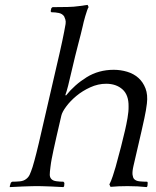

<svg xmlns="http://www.w3.org/2000/svg" viewBox="-20 -760 637 784"><path d="M426.6 -7 431.3 3C452.4 1 475.7 0 501 0C514.3 0 527.9 0.3 541.8 1C555.6 1.7 568.1 2.7 579.1 4L582 0L583.2 -14L581.2 -18C570.5 -18 560.1 -18.5 550 -19.5C539.9 -20.5 532.5 -23.7 527.7 -29C524.5 -32.3 522.3 -38.2 521.2 -46.5C520.2 -54.8 521.4 -66.7 524.9 -82L557.5 -223C560.7 -237 564.8 -255.2 569.6 -277.5C574.4 -299.8 577.8 -319.7 579.8 -337C582.7 -361 580.8 -381.7 574.1 -399C567.4 -416.3 557.8 -430.7 545 -442C532.3 -453.3 517.1 -461.7 499.3 -467C481.5 -472.3 463.3 -475 444.7 -475C403.3 -475 366.3 -464.8 333.6 -444.5C300.9 -424.2 272.9 -399.3 249.4 -370L246.9 -372C250.4 -381.3 254.1 -394 258.2 -410C262.2 -426 267.4 -448 273.9 -476C282.7 -514 291 -547.8 298.8 -577.5C306.7 -607.2 313.1 -632.7 318 -654L321.9 -671C323.6 -678.3 325.7 -686 328.2 -694C330.7 -702 333.1 -709.5 335.4 -716.5C337.7 -723.5 339.8 -728.3 341.8 -731L337.8 -740L301.7 -735C288.6 -733 273.3 -731.8 255.9 -731.5C238.5 -731.2 224.1 -731 212.8 -731H194.8L189.8 -727L186.8 -714L189.9 -710C200.6 -710 210.7 -709 220.2 -707C229.8 -705 237 -700.3 242 -693C243.4 -690.3 245 -686.3 246.7 -681C248.5 -675.7 248.9 -669.3 247.8 -662C246 -651.3 244.1 -640.7 241.9 -630C239.8 -619.3 237.3 -607 234.4 -593C231.5 -579 227.9 -562.5 223.5 -543.5L207.4 -474L152 -234L138.5 -175.5C134.9 -159.8 131.6 -146.2 128.5 -134.5C125.5 -122.8 122.8 -112.7 120.5 -104C118.2 -95.3 115.7 -86.7 113 -78C108.6 -64.7 104.7 -54.3 101.3 -47C98 -39.7 93.1 -33.7 86.7 -29C80.1 -23.7 71.6 -20.5 61 -19.5C50.4 -18.5 39.8 -18 29.2 -18L24.2 -14L20 0L20.1 4C24.7 4 32 3.7 41.8 3C51.6 2.3 61.7 1.8 72.2 1.5C82.6 1.2 92.6 0.8 102.4 0.5C112.1 0.2 119.3 0 124 0H138C142.7 0 149.6 0.2 158.9 0.5C168.1 0.8 178.1 1.2 188.7 1.5C199.2 1.8 209.1 2.3 218.3 3C227.5 3.7 234.4 4 239.1 4L242 0L243 -13L239.2 -18C229.2 -18 219.5 -18.7 210.1 -20C200.8 -21.3 194 -24.3 189.7 -29C185.4 -33.7 183.3 -39.5 183.2 -46.5C183.2 -53.5 184.1 -64 186 -78C187.4 -90 189.1 -100.8 191 -110.5C192.9 -120.2 195.4 -132.3 198.4 -147C201.5 -161.7 205.5 -179.8 210.5 -201.5L230.5 -288C232.8 -298 239.5 -310.5 250.7 -325.5C261.8 -340.5 275.6 -354.8 292.1 -368.5C308.6 -382.2 327.4 -393.8 348.7 -403.5C369.9 -413.2 391.5 -418 413.5 -418C440.8 -418 463.1 -410.3 480.2 -395C497.3 -379.7 505.6 -356.3 505 -325C505.3 -311.7 503.8 -296 500.7 -278C497.5 -260 494.2 -243.3 490.6 -228C486.5 -210 481 -187.5 474.1 -160.5C467.2 -133.5 459.8 -106 452 -78C448.9 -67.3 445 -55 440.5 -41C435.9 -27 431.3 -15.7 426.6 -7Z"/></svg>

Font: Quattrocento
Style: Italic
Weight: 400
Italic angle: -13°
Designer: Pablo Impallari
Foundry: Pablo Impallari, Igino Marini, Branda Gallo
Version: Version 2.000